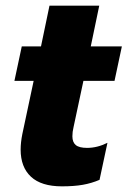

<svg xmlns="http://www.w3.org/2000/svg" viewBox="-20 -644 451 679"><path d="M53 -115Q53 -140 59 -170L99 -358H31L57 -480H125L155 -624H331L301 -480H411L385 -358H275L240 -194Q236 -178 236 -162Q236 -141 248 -131Q260 -121 288 -121Q324 -121 360 -139L332 -8Q304 4 273 9.5Q242 15 199 15Q126 15 89.5 -19Q53 -53 53 -115Z"/></svg>

Font: Prompt Bold
Style: Bold Italic
Weight: 700
Italic angle: -12°
Designer: Katatrad Team
Foundry: CadsonDemak
Version: Version 1.000